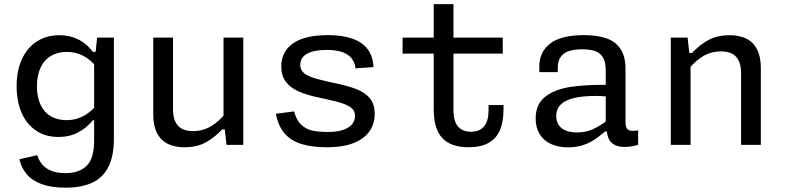

<svg xmlns="http://www.w3.org/2000/svg" viewBox="-20 -694 3760 920"><path d="M264.2 -525.3Q300.3 -525.3 330.5 -515.1Q360.7 -504.8 383.8 -487.2Q407 -469.5 424.7 -445.5H446.8V-369Q412.8 -409.8 376.8 -427.6Q340.7 -445.3 301 -445.3Q256 -445.3 223.7 -425.8Q191.3 -406.3 174.2 -369.4Q157 -332.5 157 -280.7Q157 -230.3 173.5 -193.8Q190 -157.3 222.1 -137.8Q254.2 -118.2 299.7 -118.2Q339.5 -118.2 375.5 -135.7Q411.5 -153.2 446.8 -194V-117.7H425.2Q394.7 -80.7 353.8 -59.2Q313 -37.7 260.2 -37.7Q198.3 -37.7 153 -68Q107.7 -98.3 83.7 -153.2Q59.7 -208 59.7 -280.7Q59.7 -354.7 84.8 -409.9Q109.8 -465.2 156.1 -495.2Q202.3 -525.3 264.2 -525.3ZM293.8 205.3Q225.8 205.3 179.6 188.2Q133.3 171 107.8 140.6Q82.3 110.2 72.7 69.2L158.3 49.5Q172.7 93.7 206.6 114.7Q240.5 135.7 293.8 135.7Q358.8 135.7 394.9 100.7Q431 65.7 431 -19.2V-422.8H435.7L445.3 -513.7H525.7V-29.2Q525.7 53.8 499.3 105.8Q473 157.7 421.8 181.5Q370.7 205.3 293.8 205.3Z M1051 -513.7H1145.7V0H1065.3L1055.7 -86.7H1051ZM809 -513.7V-171.3Q809 -131.7 821.5 -108.2Q834 -84.8 855.2 -75.3Q876.3 -65.8 904.5 -65.8Q954 -65.8 994.4 -90.9Q1034.8 -116 1068 -161.2V-73.7H1044.3Q1008 -34.7 965.5 -11.5Q923 11.7 863.7 11.7Q816.8 11.7 783.6 -4.9Q750.3 -21.5 732.3 -56.5Q714.3 -91.5 714.3 -146V-513.7Z M1769.3 -372.5 1683.3 -366.3Q1678.7 -410.5 1644.3 -432.7Q1610 -454.8 1545.3 -454.8Q1485.2 -454.8 1451.9 -436.9Q1418.7 -419 1418.7 -383.5Q1418.7 -363.3 1430.6 -349.8Q1442.5 -336.2 1468.4 -326Q1494.3 -315.8 1542.3 -304.8Q1567.5 -299.5 1574.5 -297.8Q1649.2 -282.7 1691.1 -265.5Q1733 -248.3 1754.2 -220.7Q1775.5 -193 1775.5 -149Q1775.5 -100.2 1749.8 -64.1Q1724.2 -28 1673.2 -8.2Q1622.3 11.7 1548.2 11.7Q1474.8 11.7 1424.7 -3.8Q1374.5 -19.2 1343.9 -54.4Q1313.3 -89.7 1302 -148.8L1389.2 -160.2Q1400.3 -117.7 1423.9 -96.1Q1447.5 -74.5 1477.3 -68.1Q1507.2 -61.7 1552.3 -61.7Q1596.5 -61.7 1625.4 -72Q1654.3 -82.3 1667.8 -99.8Q1681.2 -117.2 1681.2 -138.3Q1681.2 -160.2 1666.6 -174.2Q1652 -188.2 1620.6 -198.8Q1589.2 -209.3 1527.5 -222.3L1515.8 -224.7Q1451 -237.8 1410.2 -256.3Q1369.5 -274.8 1348.7 -303.5Q1327.8 -332.2 1327.8 -375.2Q1327.8 -446 1383.7 -485.8Q1439.5 -525.7 1552.2 -525.7Q1620.5 -525.7 1668.2 -508.9Q1716 -492.2 1741.8 -458Q1767.7 -423.8 1769.3 -372.5Z M2058.2 -674.3H2152.8V-165.7Q2152.8 -113.2 2174.5 -88Q2196.2 -62.8 2236.7 -62.8Q2278.2 -62.8 2299.6 -88.7Q2321 -114.5 2321 -165.5V-190.5H2392.7V-172.2Q2392.7 -110.7 2375.4 -70.2Q2358.2 -29.8 2321.2 -9.2Q2284.2 11.5 2225 11.5Q2140.7 11.5 2099.4 -32.3Q2058.2 -76.2 2058.2 -171.5ZM2389 -513.7V-437.2H1909V-513.7H2085.2H2099.7Z M2977.2 -363.2V-108.5Q2977.2 -89.5 2982.7 -80Q2988.2 -70.5 3001.1 -68Q3014 -65.5 3037.8 -69.2V0Q3004 10 2973.8 10Q2940.8 10 2921.8 -1.7Q2902.8 -13.3 2895.2 -32.6Q2887.5 -51.8 2887.5 -77.8L2882.5 -86.7V-357.5Q2882.5 -397.3 2868.6 -419.5Q2854.7 -441.7 2830 -449.8Q2805.3 -458 2768.2 -457.8Q2732.5 -457.5 2707.5 -449.8Q2682.5 -442 2667.8 -422.8Q2653 -403.5 2652.7 -370.7L2652.3 -348.5H2564.2V-375.3Q2564.2 -445 2616.2 -485.3Q2668.2 -525.7 2778 -525.7Q2843.2 -525.7 2887 -509.9Q2930.8 -494.2 2954 -458.3Q2977.2 -422.5 2977.2 -363.2ZM2835.2 -234.3Q2773.8 -234.3 2732 -224.7Q2690.2 -215 2667.8 -193.8Q2645.3 -172.5 2645.3 -137.8Q2645.3 -112.7 2657.1 -95.1Q2668.8 -77.5 2691.1 -68.4Q2713.3 -59.3 2744.3 -59.3Q2786 -59.3 2820.8 -74.8Q2855.7 -90.3 2895 -120.5L2897.5 -64H2878.8L2870 -56.2Q2844.5 -34.7 2821.8 -20.6Q2799 -6.5 2768.7 2.8Q2738.3 12 2701.8 12Q2654.3 12 2619.3 -4.4Q2584.3 -20.8 2565.5 -51.9Q2546.7 -83 2546.7 -126.5Q2546.7 -195.5 2593.5 -231.1Q2640.3 -266.7 2714.5 -277.7Q2788.7 -288.7 2893.8 -287.5L2919.3 -227.8Q2897.3 -230.8 2876.2 -232.6Q2855.2 -234.3 2835.2 -234.3Z M3289 0H3194.3V-513.7H3274.7L3284.3 -427H3289ZM3531 0V-342.3Q3531 -382 3518.5 -405.4Q3506 -428.8 3484.8 -438.3Q3463.7 -447.8 3435.5 -447.8Q3386 -447.8 3345.6 -422.8Q3305.2 -397.7 3272 -352.5V-440H3295.7Q3332 -479 3374.5 -502.2Q3417 -525.3 3476.3 -525.3Q3523.2 -525.3 3556.4 -508.8Q3589.7 -492.2 3607.7 -457.2Q3625.7 -422.2 3625.7 -367.7V0Z"/></svg>

Font: Monaspace Neon Var
Style: Regular
Weight: 400
Designer: Riley Cran and the Lettermatic Team
Version: Version 1.000 (Monaspace Neon Var)